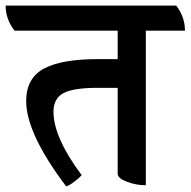

<svg xmlns="http://www.w3.org/2000/svg" viewBox="-62 -638 677 682"><path d="M595 -529H456V20Q421 20 388.5 7.5Q356 -5 356 -21V-326H285Q198 -326 163 -307Q128 -288 128 -241Q128 -150 228 -16Q219 -5 200.5 8.5Q182 22 173 24Q31 -164 31 -279Q31 -360 93.5 -394Q156 -428 285 -428H356V-529H-10Q-42 -569 -42 -618H564Q595 -578 595 -529Z"/></svg>

Font: Karma SemiBold
Style: Regular
Weight: 600
Designer: Joana Correia
Foundry: Indian Type Foundry
Version: Version 1.202;PS 1.0;hotconv 1.0.78;makeotf.lib2.5.61930; tt